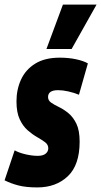

<svg xmlns="http://www.w3.org/2000/svg" viewBox="-50 -809 442 839"><path d="M-30 -21 14 -152Q34 -141 62.5 -134.5Q91 -128 115 -128Q138 -128 149.5 -137.5Q161 -147 161 -161Q161 -177 147 -187.5Q133 -198 112 -210Q91 -222 70.5 -240Q50 -258 36 -288Q22 -318 22 -366Q22 -418 42 -461.5Q62 -505 104 -531Q146 -557 211 -557Q250 -557 282.5 -550Q315 -543 334 -532L295 -395Q273 -404 248.5 -409.5Q224 -415 204 -415Q160 -415 160 -385Q160 -370 173.5 -360.5Q187 -351 208 -341Q229 -331 249.5 -314Q270 -297 284 -268Q298 -239 298 -190Q298 -88 246.5 -39Q195 10 113 10Q64 10 31 1.5Q-2 -7 -30 -21ZM153 -595 225 -789H372L263 -595Z"/></svg>

Font: Georama ExtraCondensed ExtraBold
Style: Italic
Weight: 800
Width: 2
Italic angle: -9°
Designer: Jean-Baptiste Levee
Foundry: Production Type
Version: Version 1.000